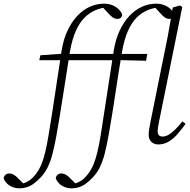

<svg xmlns="http://www.w3.org/2000/svg" viewBox="-165 -774 1034 1046"><path d="M-59 252Q-80 252 -98 244.5Q-116 237 -128 224.5Q-140 212 -145 198Q-143 185 -134.5 178Q-126 171 -115 171Q-105 171 -97 174.5Q-89 178 -81 184Q-73 190 -65 199L-34 229L-38 231H-50L-53 229Q-26 223 -6.5 210Q13 197 32 172Q49 149 60.5 121.5Q72 94 81.5 54.5Q91 15 100 -40Q119 -154 135.5 -266.5Q152 -379 170 -494Q180 -559 203 -607.5Q226 -656 257 -688.5Q288 -721 325 -737.5Q362 -754 402 -754Q429 -754 450 -744.5Q471 -735 484 -721Q497 -707 501 -692Q498 -681 491.5 -676Q485 -671 475 -671Q461 -671 448.5 -679.5Q436 -688 421 -706L391 -738L395 -741H410L416 -734Q385 -731 354 -718Q323 -705 296 -678.5Q269 -652 248.5 -606.5Q228 -561 216 -493Q198 -382 180.5 -267Q163 -152 143 -39Q133 17 122 60.5Q111 104 95 137Q79 170 54 195Q36 214 18 227Q0 240 -19 246Q-38 252 -59 252ZM49 -446 55 -473 188 -482 189 -480H470L465 -446H185ZM697 13Q675 13 660 -1Q645 -15 645 -40Q645 -56 648 -71.5Q651 -87 655 -111L734 -502Q742 -538 748.5 -574Q755 -610 762 -649Q769 -688 776 -733L815 -744L828 -736L703 -119Q699 -102 696.5 -85Q694 -68 694 -57Q694 -43 701.5 -36.5Q709 -30 722 -30Q744 -30 770.5 -51.5Q797 -73 829 -113L846 -99Q824 -69 801.5 -43Q779 -17 753 -2Q727 13 697 13ZM225 252Q204 252 186 244.5Q168 237 156 224.5Q144 212 139 198Q140 185 149 178Q158 171 169 171Q179 171 187 174.5Q195 178 203 184Q211 190 219 199L250 229L246 231H234L231 229Q258 223 277.5 210Q297 197 316 172Q333 149 344.5 121.5Q356 94 365.5 54.5Q375 15 384 -40Q402 -154 419 -266.5Q436 -379 454 -494Q464 -559 487 -607.5Q510 -656 541 -688.5Q572 -721 609 -737.5Q646 -754 685 -754Q713 -754 734 -744.5Q755 -735 768 -721Q781 -707 784 -692Q782 -681 775.5 -676Q769 -671 758 -671Q744 -671 732 -679.5Q720 -688 705 -706L675 -738L679 -741H694L700 -734Q669 -731 638 -718Q607 -705 580 -678.5Q553 -652 532.5 -606.5Q512 -561 500 -493Q481 -382 464 -267Q447 -152 427 -39Q417 17 406 60.5Q395 104 379 137Q363 170 338 195Q320 214 302 227Q284 240 265 246Q246 252 225 252ZM333 -446 339 -473 472 -482 473 -480H637L631 -443L469 -447Z"/></svg>

Font: Source Serif 4 18pt Light
Style: Italic
Weight: 300
Italic angle: -12°
Designer: Frank Grießhammer
Foundry: Adobe Systems Incorporated
Version: Version 4.004;hotconv 1.0.116;makeotfexe 2.5.65601